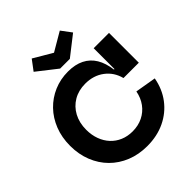

<svg xmlns="http://www.w3.org/2000/svg" viewBox="-271 -1195 1382 1382"><g transform="rotate(-45 419.5 -504.5)"><path d="M426 12.7Q339.9 12.7 268 -16.2Q196.1 -45.2 143.7 -97.9Q91.4 -150.7 62.7 -222.9Q33.9 -295.1 33.9 -381.5Q33.9 -467.5 62.1 -538.8Q90.2 -610.1 140.4 -662Q190.6 -713.9 257.4 -742.5Q324.2 -771 401.5 -771Q473.7 -771 525 -745.3Q576.2 -719.6 606.4 -669.7Q636.5 -619.8 645.4 -547H682.3L650.8 -455.3Q631.4 -531.3 571.5 -576.4Q511.6 -621.5 427.4 -621.5Q359.3 -621.5 307.6 -591.2Q255.8 -560.9 226.7 -506.8Q197.6 -452.6 197.6 -381.5Q197.6 -327.5 214.2 -282.6Q230.8 -237.6 261.2 -204.9Q291.6 -172.2 333.6 -154.5Q375.5 -136.8 426 -136.8Q483.8 -136.8 530.2 -159.7Q576.6 -182.6 607.1 -224.1Q637.6 -265.6 648.2 -321.5L808.2 -294.3Q791.5 -201.8 739.2 -132.7Q686.8 -63.7 606.8 -25.5Q526.7 12.7 426 12.7ZM650.8 -455.3V-758.9H806.8V-455.3ZM475.4 -825.9 626.1 -943.7 568.2 -1021.1 426 -937.7 283.2 -1021.8 225.2 -944.4 376.6 -825.9Z"/></g></svg>

Font: Hepta Slab ExtraLight
Style: Regular
Weight: 200
Designer: Michael LaGattuta
Foundry: Michael LaGattuta
Version: Version 1.100